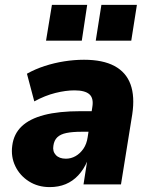

<svg xmlns="http://www.w3.org/2000/svg" viewBox="-20 -753 614 784"><path d="M183 11Q135 11 98 -12.5Q61 -36 42.5 -74.5Q24 -113 30 -158Q36 -206 68.5 -237Q101 -268 160.5 -283.5Q220 -299 309 -299H372L359 -215H313Q276 -215 251.5 -210Q227 -205 214 -192.5Q201 -180 198 -158Q194 -135 208 -120Q222 -105 249 -105Q270 -105 288.5 -115.5Q307 -126 320.5 -145.5Q334 -165 338 -193L357 -316Q363 -352 345 -368Q327 -384 284 -384Q249 -384 206.5 -373.5Q164 -363 120 -339L90 -452Q124 -471 162.5 -483.5Q201 -496 242 -502.5Q283 -509 323 -509Q400 -509 447.5 -483.5Q495 -458 513 -408.5Q531 -359 520 -286L474 0H321L336 -96H337Q322 -61 299.5 -37Q277 -13 248 -1Q219 11 183 11ZM371 -587 394 -733H539L516 -587ZM168 -587 192 -733H336L314 -587Z"/></svg>

Font: Nunito Sans 10pt SemiCondensed Black
Style: Italic
Weight: 900
Width: 4
Italic angle: -9°
Designer: Vernon Adams
Foundry: Vernon Adams
Version: Version 3.101;gftools[0.9.27]